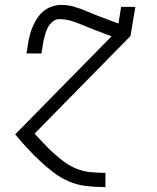

<svg xmlns="http://www.w3.org/2000/svg" viewBox="-20 -548 640 783"><path d="M409 215Q370 215 331.5 210.5Q293 206 259 191Q225 176 196 153.5Q167 131 140.5 106Q114 81 89.5 54.5Q65 28 42 0L435 -400L406 -411Q383 -419 360.5 -428Q338 -437 315.5 -446.5Q293 -456 270 -463Q247 -470 221 -470Q207 -470 194.5 -459.5Q182 -449 175 -435.5Q168 -422 164 -407.5Q160 -393 157 -379L149 -330H88L96 -379Q99 -396 104 -413.5Q109 -431 117 -447.5Q125 -464 136 -479.5Q147 -495 162 -506Q177 -517 195 -522.5Q213 -528 230 -528Q257 -528 282.5 -520.5Q308 -513 331.5 -503Q355 -493 379 -483.5Q403 -474 428 -465L463 -452L474 -520H532L512 -401L121 -3Q140 17 159 37.5Q178 58 199 77Q220 96 242.5 112.5Q265 129 292 140Q319 151 349 154Q379 157 409 157H410V215Z"/></svg>

Font: Iosevka HT Light Extended
Style: Italic
Weight: 300
Width: 7
Italic angle: -9°
Monospace: yes
Designer: Belleve Invis
Foundry: Belleve Invis
Version: Version 32.3.0; ttfautohint (v1.8.4)